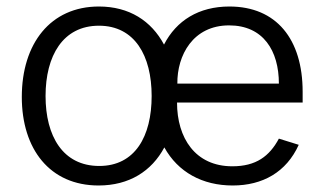

<svg xmlns="http://www.w3.org/2000/svg" viewBox="-20 -560 1001 590"><path d="M910 -245V-278C910 -440 829 -540 685 -540C591 -540 522 -497 484 -423C445 -496 377 -540 284 -540C135 -540 47 -426 47 -262C47 -102 133 10 283 10C377 10 446 -34 485 -107C527 -31 602 10 695 10C787 10 860 -31 898 -115L837 -134C808 -80 767 -49 694 -49C580 -49 524 -136 524 -245ZM285 -50C173 -50 120 -142 120 -265C120 -388 173 -481 284 -481C394 -481 446 -389 446 -265C446 -141 395 -50 285 -50ZM525 -303C524 -390 573 -482 684 -482C789 -482 837 -404 837 -303Z"/></svg>

Font: Cheyenne Sans Light
Style: Regular
Weight: 300
Designer: The Public Sans project authors (U.S. Web Design System), Libre Franklin designed by Pablo Impallari and Rodrigo Fuenzal
Foundry: The Cheyenne Sans Project Authors
Version: Version 2.007